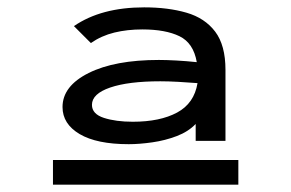

<svg xmlns="http://www.w3.org/2000/svg" viewBox="-20 -650 790 522"><path d="M330 -258Q243 -258 196.5 -285.5Q150 -313 150 -359Q150 -416 221 -451.5Q292 -487 412 -487Q432 -487 459.5 -485.5Q487 -484 515 -481Q506 -533 468 -551.5Q430 -570 367 -570Q326 -570 291 -561.5Q256 -553 227 -533L181 -579Q255 -630 372 -630Q437 -630 487 -615.5Q537 -601 565 -564Q593 -527 593 -460V-267H512V-313Q492 -292 460.5 -280Q429 -268 394 -263Q359 -258 330 -258ZM230 -365Q230 -340 262.5 -329.5Q295 -319 341 -319Q415 -319 461.5 -344Q508 -369 517 -424Q492 -426 464.5 -427.5Q437 -429 416 -429Q329 -429 279.5 -412Q230 -395 230 -365ZM124 -215H628V-148H124Z"/></svg>

Font: Inconsolata ExtraExpanded Medium
Style: Regular
Weight: 500
Width: 8
Monospace: yes
Designer: Raph Levien, Cyreal, Brenton Simpson
Foundry: Raph Levien, Cyreal, Google
Version: Version 3.001; ttfautohint (v1.8.2.53-6de2)